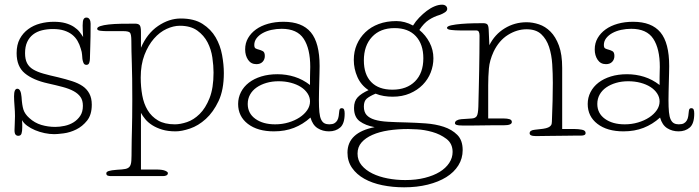

<svg xmlns="http://www.w3.org/2000/svg" viewBox="-20 -550 2985 820"><path d="M74 -37Q75 -29 75 -20Q75 -11 75 -5Q75 10 72 20Q69 30 58 30Q51 30 46.5 25Q42 20 42 6Q42 -2 43 -21Q44 -40 44 -54Q44 -73 42 -97Q40 -121 40 -139Q40 -171 54 -171Q69 -171 72 -136Q74 -101 80 -82Q86 -63 105 -46Q128 -25 156.5 -16.5Q185 -8 216 -8Q235 -8 256 -12.5Q277 -17 294 -27.5Q311 -38 322.5 -55Q334 -72 334 -98Q334 -121 324 -135.5Q314 -150 295 -160.5Q276 -171 248 -178.5Q220 -186 184 -194Q121 -208 86 -237Q51 -266 51 -323Q51 -359 64.5 -384Q78 -409 100.5 -425.5Q123 -442 151.5 -449.5Q180 -457 210 -457Q239 -457 260 -451Q281 -445 296 -435Q311 -425 320 -413.5Q329 -402 335 -392Q334 -405 333.5 -419Q333 -433 333 -441Q333 -461 337 -468Q341 -475 349 -475Q358 -475 362.5 -467.5Q367 -460 367 -449Q367 -389 365.5 -349.5Q364 -310 364 -299Q364 -290 361 -281.5Q358 -273 349 -273Q340 -273 336.5 -281.5Q333 -290 332 -298Q331 -306 330.5 -316.5Q330 -327 325 -342Q320 -360 311 -375.5Q302 -391 288 -402Q274 -413 254 -419.5Q234 -426 206 -426Q181 -426 159 -420.5Q137 -415 121 -402.5Q105 -390 96 -370.5Q87 -351 87 -323Q87 -297 95.5 -280.5Q104 -264 121.5 -253.5Q139 -243 165.5 -235.5Q192 -228 228 -220Q261 -212 287.5 -203.5Q314 -195 332.5 -182.5Q351 -170 361.5 -150.5Q372 -131 372 -103Q372 -60 352 -35Q332 -10 305.5 3Q279 16 252 19.5Q225 23 212 23Q192 23 170.5 18.5Q149 14 130 6Q111 -2 96 -13Q81 -24 74 -37Z M582 -346Q608 -407 655 -439Q702 -471 752 -471Q809 -471 845 -448Q881 -425 901 -390.5Q921 -356 928.5 -315Q936 -274 936 -238Q936 -166 913.5 -118.5Q891 -71 859 -42Q827 -13 791.5 -1Q756 11 730 11Q697 11 672.5 3.5Q648 -4 630 -15.5Q612 -27 600.5 -41Q589 -55 582 -68V174H647Q673 174 685 179Q697 184 697 189Q697 196 691 199Q685 202 677 202H452Q446 202 440 200Q434 198 434 190Q434 184 444 180.5Q454 177 480 175Q503 174 515.5 171.5Q528 169 534 161Q540 153 541 135.5Q542 118 542 86Q542 66 542.5 47Q543 28 543.5 5Q544 -18 544.5 -49Q545 -80 545 -124Q545 -175 544.5 -212.5Q544 -250 543 -279.5Q542 -309 541.5 -331.5Q541 -354 541 -375Q541 -405 534.5 -411Q528 -417 507 -417H435Q424 -417 409.5 -418.5Q395 -420 395 -427Q395 -434 408.5 -438.5Q422 -443 444.5 -445.5Q467 -448 496.5 -448.5Q526 -449 557 -449Q571 -449 576.5 -442.5Q582 -436 582 -413ZM581 -219Q581 -179 587.5 -143Q594 -107 610.5 -79.5Q627 -52 655 -35.5Q683 -19 727 -19Q750 -19 778.5 -28.5Q807 -38 832.5 -63Q858 -88 875 -131Q892 -174 892 -240Q892 -269 887 -304Q882 -339 866.5 -369Q851 -399 822.5 -419.5Q794 -440 748 -440Q721 -440 691.5 -426.5Q662 -413 637.5 -385Q613 -357 597 -315.5Q581 -274 581 -219Z M1304 -219Q1304 -232 1304.5 -244.5Q1305 -257 1305 -264Q1305 -342 1277 -384.5Q1249 -427 1183 -427Q1161 -427 1140 -422.5Q1119 -418 1102.5 -409Q1086 -400 1076 -387Q1066 -374 1066 -358Q1066 -346 1072 -343Q1078 -340 1086 -338Q1094 -336 1102.5 -331.5Q1111 -327 1111 -311Q1111 -296 1101.5 -286Q1092 -276 1075 -276Q1052 -276 1039.5 -294.5Q1027 -313 1027 -339Q1027 -366 1039.5 -387.5Q1052 -409 1073.5 -424.5Q1095 -440 1125 -448.5Q1155 -457 1191 -457Q1270 -457 1307.5 -412Q1345 -367 1345 -268Q1345 -256 1344.5 -237.5Q1344 -219 1343.5 -199Q1343 -179 1342.5 -158.5Q1342 -138 1342 -122Q1342 -91 1344 -71Q1346 -51 1351.5 -39.5Q1357 -28 1365.5 -23.5Q1374 -19 1386 -19Q1400 -19 1408 -23.5Q1416 -28 1420.5 -36Q1425 -44 1426.5 -54.5Q1428 -65 1429 -76Q1430 -88 1439 -88Q1447 -88 1449.5 -82Q1452 -76 1452 -65Q1452 -22 1433 -5.5Q1414 11 1385 11Q1358 11 1336.5 -2.5Q1315 -16 1306 -48Q1274 -19 1235.5 -4Q1197 11 1150 11Q1080 11 1038.5 -21Q997 -53 997 -106Q997 -133 1009 -156.5Q1021 -180 1043 -197Q1065 -214 1096 -223.5Q1127 -233 1165 -233Q1203 -233 1238 -222Q1273 -211 1304 -187ZM1038 -106Q1038 -66 1070.5 -42.5Q1103 -19 1155 -19Q1185 -19 1212 -27Q1239 -35 1259.5 -48.5Q1280 -62 1292 -79.5Q1304 -97 1304 -117Q1304 -135 1293.5 -151Q1283 -167 1265 -178.5Q1247 -190 1222.5 -196.5Q1198 -203 1170 -203Q1142 -203 1118 -196Q1094 -189 1076 -176.5Q1058 -164 1048 -146Q1038 -128 1038 -106Z M1673 -460Q1709 -460 1744 -441Q1755 -459 1770.5 -475Q1786 -491 1802.5 -503.5Q1819 -516 1836 -523Q1853 -530 1868 -530Q1878 -530 1884 -525Q1890 -520 1890 -512Q1890 -504 1880.5 -497.5Q1871 -491 1857 -486Q1833 -479 1811.5 -465Q1790 -451 1771 -422Q1798 -400 1814.5 -368.5Q1831 -337 1831 -301Q1831 -270 1819.5 -240.5Q1808 -211 1785.5 -188Q1763 -165 1730.5 -151Q1698 -137 1657 -137Q1638 -137 1619.5 -140Q1601 -143 1584 -150Q1558 -139 1546 -128.5Q1534 -118 1534 -95Q1534 -72 1545.5 -59Q1557 -46 1579.5 -39Q1602 -32 1636.5 -30Q1671 -28 1718 -27Q1756 -26 1798 -23Q1840 -20 1875 -8.5Q1910 3 1933 26Q1956 49 1956 91Q1956 127 1937.5 156.5Q1919 186 1886 206.5Q1853 227 1807 238.5Q1761 250 1706 250Q1657 250 1613 241Q1569 232 1536 213.5Q1503 195 1483.5 167Q1464 139 1464 102Q1464 16 1580 -7Q1541 -14 1516.5 -32Q1492 -50 1492 -89Q1492 -118 1507.5 -134.5Q1523 -151 1554 -165Q1522 -186 1506.5 -221Q1491 -256 1491 -294Q1491 -330 1504 -360Q1517 -390 1540.5 -412.5Q1564 -435 1597.5 -447.5Q1631 -460 1673 -460ZM1723 1Q1678 1 1639 7Q1600 13 1570.5 26Q1541 39 1524 58.5Q1507 78 1507 106Q1507 135 1524.5 156Q1542 177 1570.5 191Q1599 205 1635.5 212Q1672 219 1711 219Q1757 219 1794.5 209.5Q1832 200 1858 184Q1884 168 1898.5 146Q1913 124 1913 99Q1913 63 1886.5 43Q1860 23 1826 13.5Q1792 4 1761.5 2.5Q1731 1 1723 1ZM1665 -430Q1604 -430 1569 -392.5Q1534 -355 1534 -292Q1534 -232 1565.5 -199.5Q1597 -167 1656 -167Q1717 -167 1752.5 -202.5Q1788 -238 1788 -301Q1788 -361 1756 -395.5Q1724 -430 1665 -430Z M2381 1H2435Q2450 1 2465.5 4Q2481 7 2481 18Q2481 24 2476 26.5Q2471 29 2464 29Q2461 29 2446 29Q2431 29 2410 29.5Q2389 30 2365 30Q2341 30 2320 30.5Q2299 31 2284 31Q2269 31 2266 31Q2242 31 2242 19Q2242 6 2265 4Q2286 2 2299.5 0Q2313 -2 2321 -5.5Q2329 -9 2333 -14.5Q2337 -20 2337 -30Q2339 -75 2340 -119.5Q2341 -164 2341 -196Q2341 -235 2338.5 -275.5Q2336 -316 2325 -349.5Q2314 -383 2291.5 -404Q2269 -425 2229 -425Q2188 -425 2149.5 -401Q2111 -377 2088 -329Q2071 -292 2068 -257.5Q2065 -223 2065 -186V-44H2132Q2146 -44 2156 -41Q2166 -38 2166 -29Q2166 -15 2132 -15Q2129 -15 2116 -15Q2103 -15 2084.5 -15Q2066 -15 2044.5 -14.5Q2023 -14 2004 -14Q1985 -14 1971 -14Q1957 -14 1954 -14Q1937 -14 1930 -16.5Q1923 -19 1923 -24Q1923 -31 1930.5 -35.5Q1938 -40 1950 -41L1995 -44Q2010 -45 2016 -54Q2022 -63 2023 -95Q2024 -142 2025 -179.5Q2026 -217 2026.5 -252Q2027 -287 2027.5 -322Q2028 -357 2028 -398Q2028 -408 2025 -414Q2022 -420 2013 -420H1944Q1926 -420 1907.5 -422Q1889 -424 1889 -431Q1889 -438 1907.5 -442Q1926 -446 1951 -448Q1976 -450 2002 -450.5Q2028 -451 2043 -451Q2055 -451 2060.5 -446.5Q2066 -442 2067 -425L2070 -357Q2093 -403 2135.5 -429Q2178 -455 2229 -455Q2255 -455 2282 -446Q2309 -437 2331 -415Q2353 -393 2367 -355.5Q2381 -318 2381 -260Z M2797 -219Q2797 -232 2797.5 -244.5Q2798 -257 2798 -264Q2798 -342 2770 -384.5Q2742 -427 2676 -427Q2654 -427 2633 -422.5Q2612 -418 2595.5 -409Q2579 -400 2569 -387Q2559 -374 2559 -358Q2559 -346 2565 -343Q2571 -340 2579 -338Q2587 -336 2595.5 -331.5Q2604 -327 2604 -311Q2604 -296 2594.5 -286Q2585 -276 2568 -276Q2545 -276 2532.5 -294.5Q2520 -313 2520 -339Q2520 -366 2532.5 -387.5Q2545 -409 2566.5 -424.5Q2588 -440 2618 -448.5Q2648 -457 2684 -457Q2763 -457 2800.5 -412Q2838 -367 2838 -268Q2838 -256 2837.5 -237.5Q2837 -219 2836.5 -199Q2836 -179 2835.5 -158.5Q2835 -138 2835 -122Q2835 -91 2837 -71Q2839 -51 2844.5 -39.5Q2850 -28 2858.5 -23.5Q2867 -19 2879 -19Q2893 -19 2901 -23.5Q2909 -28 2913.5 -36Q2918 -44 2919.5 -54.5Q2921 -65 2922 -76Q2923 -88 2932 -88Q2940 -88 2942.5 -82Q2945 -76 2945 -65Q2945 -22 2926 -5.5Q2907 11 2878 11Q2851 11 2829.5 -2.5Q2808 -16 2799 -48Q2767 -19 2728.5 -4Q2690 11 2643 11Q2573 11 2531.5 -21Q2490 -53 2490 -106Q2490 -133 2502 -156.5Q2514 -180 2536 -197Q2558 -214 2589 -223.5Q2620 -233 2658 -233Q2696 -233 2731 -222Q2766 -211 2797 -187ZM2531 -106Q2531 -66 2563.5 -42.5Q2596 -19 2648 -19Q2678 -19 2705 -27Q2732 -35 2752.5 -48.5Q2773 -62 2785 -79.5Q2797 -97 2797 -117Q2797 -135 2786.5 -151Q2776 -167 2758 -178.5Q2740 -190 2715.5 -196.5Q2691 -203 2663 -203Q2635 -203 2611 -196Q2587 -189 2569 -176.5Q2551 -164 2541 -146Q2531 -128 2531 -106Z"/></svg>

Font: Life Savers
Style: Regular
Weight: 400
Designer: Pablo Impallari, Rodrigo Fuenzalida, Brenda Gallo
Foundry: Pablo Impallari, Rodrigo Fuenzalida, Brenda Gallo
Version: Version 3.001; ttfautohint (v0.95) -l 8 -r 50 -G 200 -x 14 -